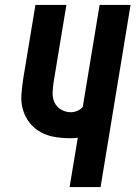

<svg xmlns="http://www.w3.org/2000/svg" viewBox="-20 -755 547 775"><path d="M261 0 294 -199Q286 -198 279 -197.5Q272 -197 265 -197Q233 -197 202 -202Q171 -207 144.5 -221.5Q118 -236 99.5 -259.5Q81 -283 72.5 -312.5Q64 -342 66.5 -374Q69 -406 74 -439L123 -735H248L196 -421Q193 -400 192.5 -379Q192 -358 200.5 -340.5Q209 -323 227 -312.5Q245 -302 266 -302Q279 -302 292 -307.5Q305 -313 314 -323L382 -735H507L386 0Z"/></svg>

Font: Iosevka Extrabold
Style: Italic
Weight: 800
Italic angle: -9°
Monospace: yes
Designer: Belleve Invis
Foundry: Belleve Invis
Version: Version 32.5.0; ttfautohint (v1.8.4)